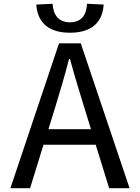

<svg xmlns="http://www.w3.org/2000/svg" viewBox="-20 -995 740 1015"><path d="M350 -822C480 -822 523 -892 528 -971L440 -975C438 -921 414 -877 350 -877C286 -877 261 -921 258 -975L172 -971C177 -892 220 -822 350 -822ZM557 0H665L407 -766H292L35 0H139L210 -230H486ZM236 -312 271 -425C297 -510 322 -594 345 -683H350C374 -594 400 -510 426 -425L461 -312Z"/></svg>

Font: Kawkab Mono Light
Style: Bold
Weight: 400
Monospace: yes
Designer: Abdullah Arif
Foundry: Abdullah Arif
Version: Version 1.000;PS 000.500;hotconv 1.0.88;makeotf.lib2.5.64775